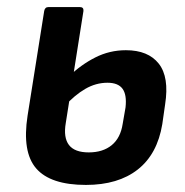

<svg xmlns="http://www.w3.org/2000/svg" viewBox="-20 -512 524 543"><path d="M223 11Q123 11 82.5 -35.5Q42 -82 58 -185L105 -481Q107 -492 117 -492H206Q217 -492 216 -481L166 -164Q159 -123 175 -102Q191 -81 231 -81Q271 -81 296 -101.5Q321 -122 327 -162L335 -208Q339 -244 326.5 -261Q314 -278 284 -278Q251 -278 221 -260.5Q191 -243 163 -212L175 -296Q209 -329 249.5 -349.5Q290 -370 336 -370Q399 -370 429 -332Q459 -294 447 -217L439 -161Q425 -76 369.5 -32.5Q314 11 223 11Z"/></svg>

Font: Sofia Sans Semi Condensed
Style: Bold Italic
Weight: 700
Italic angle: -9°
Version: Version 4.100